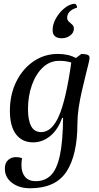

<svg xmlns="http://www.w3.org/2000/svg" viewBox="-20 -751 529 1029"><path d="M141 258Q83 258 44.5 229Q6 200 6 153Q6 122 23.5 106.5Q41 91 66 91Q74 91 82.5 92.5Q91 94 98 97Q95 115 95 134Q95 174 114.5 197Q134 220 172 220Q220 220 252 189Q284 158 300.5 84Q317 10 318 -119H313Q290 -55 248.5 -21.5Q207 12 158 12Q99 12 66 -31Q33 -74 33 -157Q33 -244 67 -313Q101 -382 159.5 -422Q218 -462 290 -462Q347 -462 387 -440L416 -462Q435 -462 447.5 -458Q460 -454 460 -441Q460 -433 453.5 -406.5Q447 -380 437.5 -342Q428 -304 418 -260Q408 -216 401.5 -172.5Q395 -129 395 -91Q395 79 336.5 168.5Q278 258 141 258ZM130 -166Q130 -107 147 -75Q164 -43 201 -43Q258 -43 296 -130Q334 -217 362 -416Q349 -420 333 -422.5Q317 -425 298 -425Q247 -425 209.5 -389.5Q172 -354 151 -295Q130 -236 130 -166ZM382 -731Q393 -724 393 -710Q368 -703 354 -689Q340 -675 340 -657Q340 -643 349 -635Q358 -627 367 -619Q376 -611 376 -597Q376 -576 356.5 -561Q337 -546 311 -546Q262 -546 262 -590Q262 -622 280.5 -654Q299 -686 326.5 -708Q354 -730 382 -731Z"/></svg>

Font: Petrona Medium
Style: Italic
Weight: 500
Italic angle: -9°
Designer: Ringo R. Seeber
Foundry: Ringo R. Seeber
Version: Version 2.001; ttfautohint (v1.8.3)